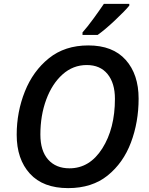

<svg xmlns="http://www.w3.org/2000/svg" viewBox="-20 -959 765 989"><path d="M331 10Q454 10 534.5 -55Q615 -120 654.5 -225Q694 -330 694 -451Q694 -576 627.5 -650.5Q561 -725 435 -725Q314 -725 232 -659Q150 -593 108 -487.5Q66 -382 66 -265Q66 -139 134 -64.5Q202 10 331 10ZM338 -92Q268 -92 228 -137Q188 -182 188 -266Q188 -364 218 -445.5Q248 -527 302 -575.5Q356 -624 427 -624Q496 -624 534 -577.5Q572 -531 572 -450Q572 -297 507 -194.5Q442 -92 338 -92ZM405 -779H483Q521 -806 572.5 -854.5Q624 -903 646 -930V-939H515Q492 -905 461 -862.5Q430 -820 405 -792Z"/></svg>

Font: Noto Sans UI Medium
Style: Italic
Weight: 500
Italic angle: -12°
Designer: Monotype Design Team
Foundry: Monotype Imaging Inc.
Version: Version 1.901